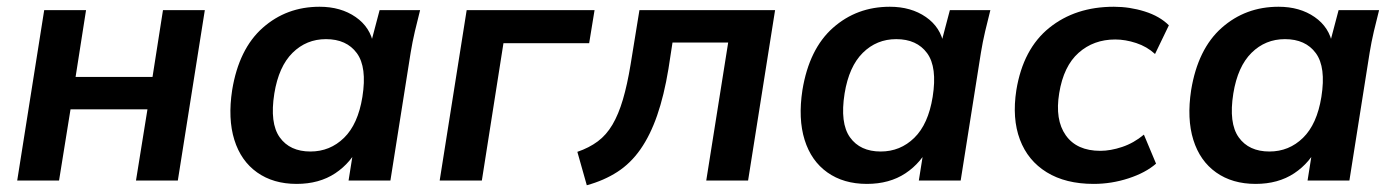

<svg xmlns="http://www.w3.org/2000/svg" viewBox="-20 -535 4134 569"><path d="M31 0 111 -505H235L204 -307H432L463 -505H587L507 0H383L417 -211H189L155 0Z M859 10Q790 10 742 -24Q694 -58 674.5 -120.5Q655 -183 668 -268Q688 -390 758.5 -452.5Q829 -515 927 -515Q990 -515 1034 -484.5Q1078 -454 1087 -402L1077 -399L1105 -505H1225Q1217 -474 1209.5 -442Q1202 -410 1197 -379L1137 0H1013L1030 -107H1046Q1021 -53 973.5 -21.5Q926 10 859 10ZM900 -86Q958 -86 999.5 -126.5Q1041 -167 1054 -248Q1068 -336 1037.5 -377.5Q1007 -419 946 -419Q888 -419 847 -378.5Q806 -338 793 -258Q779 -170 809 -128Q839 -86 900 -86Z M1283 0 1363 -505H1742L1726 -407H1472L1408 0Z M1719 14 1691 -85Q1726 -97 1751.5 -116Q1777 -135 1795 -165.5Q1813 -196 1826 -240Q1839 -284 1849 -345L1875 -505H2277L2197 0H2073L2138 -409H1973L1961 -331Q1948 -252 1927.5 -193Q1907 -134 1878 -92.5Q1849 -51 1809.5 -25.5Q1770 0 1719 14Z M2549 10Q2480 10 2432 -24Q2384 -58 2364.5 -120.5Q2345 -183 2358 -268Q2378 -390 2448.5 -452.5Q2519 -515 2617 -515Q2680 -515 2724 -484.5Q2768 -454 2777 -402L2767 -399L2795 -505H2915Q2907 -474 2899.5 -442Q2892 -410 2887 -379L2827 0H2703L2720 -107H2736Q2711 -53 2663.5 -21.5Q2616 10 2549 10ZM2590 -86Q2648 -86 2689.5 -126.5Q2731 -167 2744 -248Q2758 -336 2727.5 -377.5Q2697 -419 2636 -419Q2578 -419 2537 -378.5Q2496 -338 2483 -258Q2469 -170 2499 -128Q2529 -86 2590 -86Z M3221 10Q3138 10 3082 -24.5Q3026 -59 3002.5 -121.5Q2979 -184 2992 -268Q3012 -390 3089.5 -452.5Q3167 -515 3281 -515Q3328 -515 3372.5 -501Q3417 -487 3444 -460L3403 -375Q3379 -397 3347 -407.5Q3315 -418 3285 -418Q3221 -418 3176.5 -378.5Q3132 -339 3119 -259Q3106 -180 3138.5 -134Q3171 -88 3241 -88Q3271 -88 3305.5 -99.5Q3340 -111 3370 -136L3406 -50Q3375 -23 3324.5 -6.5Q3274 10 3221 10Z M3701 10Q3632 10 3584 -24Q3536 -58 3516.5 -120.5Q3497 -183 3510 -268Q3530 -390 3600.5 -452.5Q3671 -515 3769 -515Q3832 -515 3876 -484.5Q3920 -454 3929 -402L3919 -399L3947 -505H4067Q4059 -474 4051.5 -442Q4044 -410 4039 -379L3979 0H3855L3872 -107H3888Q3863 -53 3815.5 -21.5Q3768 10 3701 10ZM3742 -86Q3800 -86 3841.5 -126.5Q3883 -167 3896 -248Q3910 -336 3879.5 -377.5Q3849 -419 3788 -419Q3730 -419 3689 -378.5Q3648 -338 3635 -258Q3621 -170 3651 -128Q3681 -86 3742 -86Z"/></svg>

Font: Mulish ExtraLight
Style: Italic
Weight: 200
Italic angle: -9°
Designer: Vernon Adams
Foundry: Vernon Adams
Version: Version 3.603